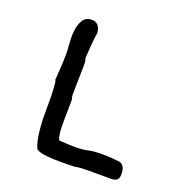

<svg xmlns="http://www.w3.org/2000/svg" viewBox="-82 -615 612 654"><g transform="rotate(15 223.5 -287.5)"><path d="M375 -99Q397 -95 397 -66Q397 -47 390.5 -40.5Q384 -34 371 -34Q367 -34 352 -35.5Q337 -37 319.5 -38.5Q302 -40 285.5 -41.5Q269 -43 261 -43Q254 -43 248.5 -43Q243 -43 238 -42Q114 -48 98 -67Q93 -81 91 -99Q89 -117 89 -140Q89 -174 93.5 -215Q98 -256 98 -287Q98 -295 98 -301Q98 -307 96 -312Q103 -354 106.5 -381.5Q110 -409 110 -423V-434Q110 -443 111 -461Q112 -479 116.5 -496.5Q121 -514 131 -527.5Q141 -541 159 -541Q193 -541 193 -501Q189 -488 185 -465.5Q181 -443 176 -409Q178 -403 178 -393Q178 -387 176 -370Q174 -353 172 -333.5Q170 -314 168 -296.5Q166 -279 166 -274Q166 -266 168 -260Q163 -214 160.5 -186.5Q158 -159 158 -149Q158 -126 162 -115Q216 -106 244 -106Q255 -106 265 -107.5Q275 -109 286 -109Q306 -109 328 -106.5Q350 -104 375 -99Z"/></g></svg>

Font: Gaegu
Style: Accents-Regular
Weight: 400
Designer: JIKJI
Foundry: JIKJI
Version: Version 1.00